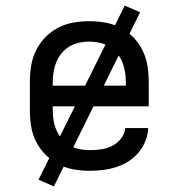

<svg xmlns="http://www.w3.org/2000/svg" viewBox="-20 -604 640 688"><path d="M302 8Q273 8 244 3Q215 -2 189.5 -15.5Q164 -29 143 -50Q122 -71 109 -97Q96 -123 91.5 -152Q87 -181 87 -210V-310Q87 -339 91.5 -367.5Q96 -396 108.5 -422Q121 -448 141.5 -469.5Q162 -491 188 -504.5Q214 -518 242.5 -523Q271 -528 300 -528Q329 -528 357.5 -523Q386 -518 412 -504.5Q438 -491 458.5 -469.5Q479 -448 491.5 -422Q504 -396 508.5 -367.5Q513 -339 513 -310V-223H169V-210Q169 -191 172 -172.5Q175 -154 182.5 -137Q190 -120 202.5 -106Q215 -92 231 -82.5Q247 -73 265.5 -69.5Q284 -66 302 -66Q323 -66 343.5 -69Q364 -72 382.5 -81.5Q401 -91 414 -108Q427 -125 429 -145H511Q510 -121 501 -98.5Q492 -76 476.5 -57.5Q461 -39 440.5 -26Q420 -13 397 -5.5Q374 2 350 5Q326 8 302 8ZM169 -297H431V-310Q431 -328 428 -346.5Q425 -365 418 -382Q411 -399 399 -413.5Q387 -428 371 -437.5Q355 -447 336.5 -451Q318 -455 300 -455Q282 -455 263.5 -451Q245 -447 229 -437.5Q213 -428 201 -413.5Q189 -399 182 -382Q175 -365 172 -346.5Q169 -328 169 -310ZM173 64 118 40 427 -584 482 -560Z"/></svg>

Font: Iosevka Plex Etoile
Style: Regular
Weight: 400
Designer: Belleve Invis
Foundry: Belleve Invis
Version: Version 25.1.1; ttfautohint (v1.8.4)